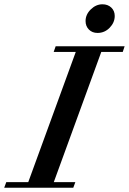

<svg xmlns="http://www.w3.org/2000/svg" viewBox="-71 -880 604 900"><path d="M386.2 -725.6Q361.3 -725.6 345.7 -741.5Q330.1 -757.3 330.1 -781.2Q330.1 -812 354.5 -835.9Q378.9 -859.9 409.2 -859.9Q434.6 -859.9 450.7 -844.5Q466.8 -829.1 466.8 -805.2Q466.8 -774.4 443.1 -750Q419.4 -725.6 386.2 -725.6ZM-51.3 0 -41.5 -26.4H61.5L284.2 -636.7H180.7L189.9 -663.1H513.2L504.4 -636.7H403.8L181.2 -26.4H282.2L272.5 0Z"/></svg>

Font: Elstob 18pt SemiBold
Style: Italic
Weight: 600
Italic angle: -20°
Designer: Peter S. Baker
Version: Version 1.015